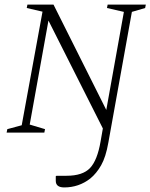

<svg xmlns="http://www.w3.org/2000/svg" viewBox="-20 -580 658 840"><path d="M9 0 12 -15 75 -32 166 -529 97 -545 100 -560H214L445 -99L522 -528L448 -545L451 -560H618L615 -545L557 -528L454 44Q443 107 422.5 143Q402 179 375 201Q325 240 261 240Q224 240 224 211V191L227 189H271Q342 189 374 155Q406 121 420 39L430 -18L192 -490L110 -35L177 -15L174 0Z"/></svg>

Font: Spectral SC ExtraLight
Style: Italic
Weight: 275
Italic angle: -10°
Designer: Jean-Baptiste Levee
Foundry: Production Type
Version: Version 2.001